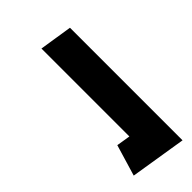

<svg xmlns="http://www.w3.org/2000/svg" viewBox="-11 -535 562 562"><g transform="rotate(45 270.5 -254.0)"><path d="M423 -239 416 -196 513 -167 541 -341H75L59 -239Z"/></g></svg>

Font: Charger Pro
Style: BlkObl
Weight: 900
Designer: Jasper
Foundry: Cannot Into Space Fonts
Version: Version 1.09